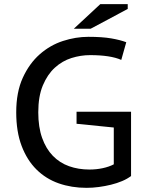

<svg xmlns="http://www.w3.org/2000/svg" viewBox="-20 -890 708 923"><path d="M348 -353H610V-44Q592 -30 567 -19.5Q542 -9 513.5 -2Q485 5 455 9Q425 13 396 13Q324 13 262.5 -8.5Q201 -30 155.5 -75Q110 -120 84 -188.5Q58 -257 58 -350Q58 -447 89.5 -516Q121 -585 171 -629Q221 -673 282.5 -693Q344 -713 405 -713Q471 -713 514.5 -705.5Q558 -698 587 -687L563 -602Q511 -625 413 -625Q368 -625 323.5 -611Q279 -597 243.5 -564.5Q208 -532 186 -479.5Q164 -427 164 -350Q164 -279 182.5 -227Q201 -175 234 -141Q267 -107 312 -91Q357 -75 410 -75Q443 -75 473.5 -81.5Q504 -88 527 -100V-277L348 -295ZM462 -870H594V-847L416 -752H335Z"/></svg>

Font: PT Sans Caption
Style: Regular
Weight: 400
Designer: A.Korolkova, O.Umpeleva, V.Yefimov
Foundry: ParaType Ltd
Version: Version 2.004W OFL